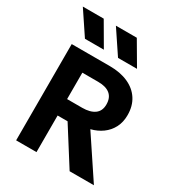

<svg xmlns="http://www.w3.org/2000/svg" viewBox="-217 -1074 1114 1209"><g transform="rotate(30 340.0 -470.0)"><path d="M85.5 0V-700H363Q439 -700 495.8 -674.8Q552.5 -649.5 583.2 -602Q614 -554.5 614 -488.5Q614 -436.5 593.5 -397.2Q573 -358 537.2 -332Q501.5 -306 455 -294.5L651 0H474.5L306 -266H233.5V0ZM233.5 -385.5H343.5Q400.5 -385.5 432.8 -408.8Q465 -432 465 -479.5Q465 -528.5 435.2 -553Q405.5 -577.5 348.5 -577.5H233.5ZM519.5 -770.5H381.5L268.5 -939.5H420.5ZM278.5 -770.5H141L28 -939.5H180Z"/></g></svg>

Font: Geologica Cursive SemiBold
Style: Regular
Weight: 600
Designer: Sindre Bremnes, Frode Helland
Foundry: Monokrom Skriftforlag AS
Version: Version 1.010;gftools[0.9.28]